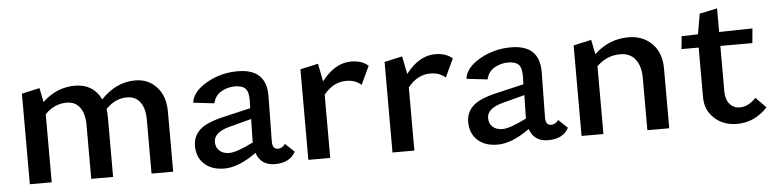

<svg xmlns="http://www.w3.org/2000/svg" viewBox="-38 -689 3491 866"><g transform="rotate(-5 1707.5 -256.5)"><path d="M582 -425Q641 -425 679 -383.5Q717 -342 717 -271V0H619V-244Q619 -295 598 -323.5Q577 -352 538 -352Q484 -352 442 -307Q445 -290 445 -271V0H346V-244Q346 -295 325 -323.5Q304 -352 265 -352Q209 -352 167 -308V0H68V-410L149 -428L162 -364Q226 -425 309 -425Q391 -425 427 -353Q495 -425 582 -425Z M1230 -81 1271 -42Q1245 6 1178 6Q1114 6 1094 -52Q1014 6 949 6Q891 6 858 -25Q825 -56 825 -107Q825 -150 855.5 -179Q886 -208 964 -226L1088 -255L1089 -287Q1090 -328 1075.5 -343.5Q1061 -359 1028 -359Q994 -359 965.5 -342.5Q937 -326 929 -291L834 -302Q841 -353 905.5 -389.5Q970 -426 1046 -426Q1111 -426 1143.5 -395Q1176 -364 1175 -300L1172 -97Q1172 -62 1197 -62Q1217 -62 1230 -81ZM977 -62Q1010 -62 1086 -100V-111L1088 -206L989 -180Q916 -161 916 -117Q916 -92 932.5 -77Q949 -62 977 -62Z M1559 -425Q1608 -425 1637 -399L1598 -316Q1571 -340 1530 -340Q1471 -340 1428 -286V0H1329V-410L1410 -428L1426 -347Q1486 -425 1559 -425Z M1940 -425Q1989 -425 2018 -399L1979 -316Q1952 -340 1911 -340Q1852 -340 1809 -286V0H1710V-410L1791 -428L1807 -347Q1867 -425 1940 -425Z M2467 -81 2508 -42Q2482 6 2415 6Q2351 6 2331 -52Q2251 6 2186 6Q2128 6 2095 -25Q2062 -56 2062 -107Q2062 -150 2092.5 -179Q2123 -208 2201 -226L2325 -255L2326 -287Q2327 -328 2312.5 -343.5Q2298 -359 2265 -359Q2231 -359 2202.5 -342.5Q2174 -326 2166 -291L2071 -302Q2078 -353 2142.5 -389.5Q2207 -426 2283 -426Q2348 -426 2380.5 -395Q2413 -364 2412 -300L2409 -97Q2409 -62 2434 -62Q2454 -62 2467 -81ZM2214 -62Q2247 -62 2323 -100V-111L2325 -206L2226 -180Q2153 -161 2153 -117Q2153 -92 2169.5 -77Q2186 -62 2214 -62Z M2815 -425Q2880 -425 2921.5 -383.5Q2963 -342 2963 -271V0H2864V-236Q2864 -290 2840 -321Q2816 -352 2772 -352Q2710 -352 2665 -307V0H2566V-410L2647 -428L2660 -362Q2727 -425 2815 -425Z M3362 -103 3408 -56Q3350 7 3270 7Q3208 7 3167.5 -30.5Q3127 -68 3127 -126V-351H3049L3055 -409L3129 -411L3145 -503L3225 -520V-413L3376 -416L3370 -350H3225V-144Q3225 -107 3243 -86.5Q3261 -66 3289 -66Q3327 -66 3362 -103Z"/></g></svg>

Font: EauTestText Semibold
Style: Regular
Weight: 600
Designer: Christian Thalmann (Catharsis Fonts)
Version: Version 0.001;PS 000.001;hotconv 1.0.88;makeotf.lib2.5.64775